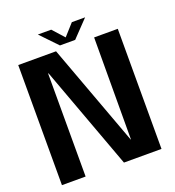

<svg xmlns="http://www.w3.org/2000/svg" viewBox="-142 -903 925 1014"><g transform="rotate(-20 321.0 -395.5)"><path d="M32.5 0H165.5V-579H168L381 0H592V-675H459L457.5 -102.5H456L245 -675H32.5ZM275 -697H360.5L450.5 -791H376L318 -726.5L260 -791H185Z"/></g></svg>

Font: Anybody SemiCondensed SemiBold
Style: Regular
Weight: 600
Width: 4
Version: Version 1.113;gftools[0.9.25]